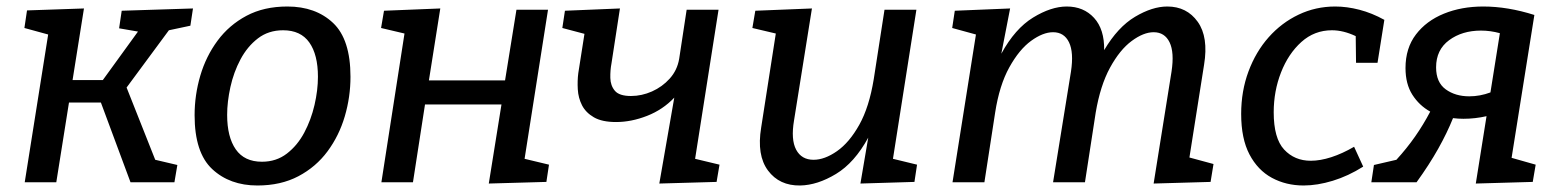

<svg xmlns="http://www.w3.org/2000/svg" viewBox="-20 -560 4792 590"><path d="M56 0 128 -454 55 -474 63 -528 238 -534 203 -314H296L404 -463L346 -473L354 -527L573 -534L565 -481L499 -467L369 -291L457 -69L525 -53L516 0H381L290 -245H192L153 0Z M863 -540Q950 -540 1003.5 -489.5Q1057 -439 1057 -324Q1057 -262 1039.5 -202.5Q1022 -143 986.5 -95Q951 -47 897 -18.5Q843 10 771 10Q686 10 632 -40.5Q578 -91 578 -206Q578 -268 595.5 -327.5Q613 -387 648.5 -435Q684 -483 737.5 -511.5Q791 -540 863 -540ZM850 -467Q805 -467 772.5 -442Q740 -417 719 -377.5Q698 -338 688 -292.5Q678 -247 678 -207Q678 -139 704.5 -101Q731 -63 785 -63Q829 -63 861.5 -88Q894 -113 915 -152.5Q936 -192 946.5 -237.5Q957 -283 957 -324Q957 -392 930.5 -429.5Q904 -467 850 -467Z M1152 0 1223 -457 1151 -474 1160 -527 1333 -534 1298 -313H1532L1567 -530H1664L1592 -72L1667 -54L1659 -1L1482 4L1521 -239H1286L1249 0Z M2006 4 2052 -260Q2017 -223 1968.5 -204Q1920 -185 1873 -185Q1830 -185 1805 -199.5Q1780 -214 1768.5 -236.5Q1757 -259 1755.5 -285.5Q1754 -312 1757 -335L1776 -456L1708 -474L1716 -527L1885 -534L1859 -365Q1855 -344 1855.5 -320.5Q1856 -297 1869.5 -281Q1883 -265 1919 -265Q1952 -265 1983.5 -279Q2015 -293 2038 -318.5Q2061 -344 2067 -379L2090 -530H2188L2116 -72L2191 -54L2182 -1Z M2439 10Q2375 11 2340 -36Q2305 -83 2319 -168L2364 -457L2292 -474L2301 -527L2475 -534L2420 -190Q2410 -131 2426.5 -100Q2443 -69 2480 -69Q2514 -69 2552 -95.5Q2590 -122 2620.5 -176.5Q2651 -231 2665 -317L2698 -530H2796L2724 -72L2798 -54L2790 -1L2624 4L2648 -137Q2606 -60 2549 -25.5Q2492 9 2439 10Z M3525 4 3580 -340Q3589 -399 3574 -430Q3559 -461 3525 -461Q3494 -461 3457.5 -434Q3421 -407 3391 -352Q3361 -297 3347 -214L3314 0H3216L3271 -340Q3280 -399 3265 -430Q3250 -461 3216 -461Q3185 -461 3148.5 -434.5Q3112 -408 3081.5 -353Q3051 -298 3038 -214L3005 0H2907L2979 -454L2906 -474L2914 -527L3084 -534L3057 -395Q3099 -472 3154.5 -506Q3210 -540 3258 -540Q3310 -540 3342 -505Q3374 -470 3373 -406Q3415 -477 3468 -508.5Q3521 -540 3567 -540Q3627 -540 3660.5 -493Q3694 -446 3680 -361L3635 -76L3709 -56L3700 -1Z M3986 10Q3932 10 3888.5 -13.5Q3845 -37 3819.5 -85.5Q3794 -134 3794 -210Q3794 -280 3816.5 -340.5Q3839 -401 3878.5 -445.5Q3918 -490 3970.5 -515Q4023 -540 4083 -540Q4119 -540 4157.5 -530Q4196 -520 4234 -499L4213 -367H4147L4146 -449Q4108 -467 4073 -467Q4019 -467 3979 -431Q3939 -395 3916.5 -337.5Q3894 -280 3894 -215Q3894 -135 3926 -100.5Q3958 -66 4008 -66Q4037 -66 4071 -77Q4105 -88 4141 -109L4169 -48Q4123 -19 4075.5 -4.5Q4028 10 3986 10Z M4194 0 4202 -53 4271 -69Q4303 -104 4328.5 -140.5Q4354 -177 4375 -217Q4341 -236 4320 -269Q4299 -302 4299 -351Q4299 -412 4331 -454Q4363 -496 4417 -518Q4471 -540 4538 -540Q4613 -540 4695 -514L4625 -75L4699 -54L4690 -1L4515 4L4548 -203Q4513 -195 4477 -195Q4461 -195 4445 -197Q4427 -152 4399.5 -103Q4372 -54 4333 0ZM4393 -353Q4393 -307 4422.5 -285.5Q4452 -264 4495 -264Q4528 -264 4560 -276L4589 -458Q4560 -466 4531 -466Q4473 -466 4433 -436.5Q4393 -407 4393 -353Z"/></svg>

Font: Bitter Medium
Style: Italic
Weight: 500
Italic angle: -9°
Designer: Sol Matas, and Bitter project Authors
Foundry: Sol Matas
Version: Version 2.001